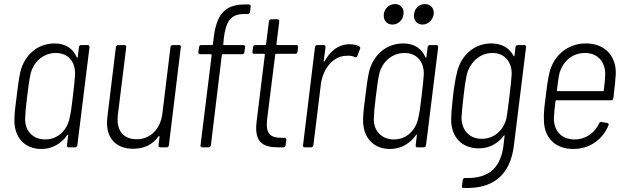

<svg xmlns="http://www.w3.org/2000/svg" viewBox="-20 -726 3087 946"><path d="M369 -494 363 -445C363 -441 360 -440 358 -444C340 -487 302 -512 249 -512C164 -512 100 -454 80 -371C73 -338 67 -296 62 -251C56 -207 51 -166 51 -135C50 -50 100 8 184 8C237 8 282 -18 312 -61C314 -65 316 -64 316 -60L310 -10C309 -4 312 0 318 0H350C356 0 360 -4 361 -10L421 -494C421 -500 418 -504 412 -504H380C374 -504 370 -500 369 -494ZM323 -145C311 -85 266 -39 203 -39C141 -39 101 -83 104 -144C105 -173 107 -196 114 -252C121 -308 124 -332 130 -359C143 -420 193 -465 255 -465C317 -465 352 -420 350 -359C348 -331 346 -307 339 -251C333 -196 329 -172 323 -145Z M820 -494 780 -166C770 -89 721 -40 653 -40C587 -40 551 -84 561 -162L602 -494C602 -500 599 -504 593 -504H562C556 -504 552 -500 551 -494L509 -149C496 -46 552 7 636 7C689 7 732 -13 761 -54C763 -57 766 -57 766 -53L761 -10C760 -4 763 0 769 0H801C807 0 811 -4 812 -10L871 -494C872 -500 869 -504 863 -504H831C825 -504 821 -500 820 -494Z M1183 -657H1201C1207 -657 1211 -661 1212 -667L1215 -694C1216 -700 1212 -704 1207 -704H1187C1084 -704 1047 -651 1033 -541L1029 -508C1029 -506 1027 -504 1025 -504H971C966 -504 961 -500 961 -494L957 -469C957 -463 960 -459 966 -459H1019C1021 -459 1023 -457 1023 -455L968 -10C967 -4 971 0 977 0H1008C1013 0 1018 -4 1019 -10L1073 -455C1073 -457 1076 -459 1078 -459H1174C1179 -459 1184 -463 1184 -469L1188 -494C1188 -500 1185 -504 1179 -504H1083C1081 -504 1079 -506 1080 -508L1083 -539C1093 -617 1114 -657 1183 -657Z M1446 -471 1449 -494C1449 -500 1446 -504 1440 -504H1345C1343 -504 1342 -506 1342 -508L1356 -621C1356 -627 1353 -631 1347 -631H1316C1310 -631 1306 -627 1305 -621L1291 -508C1291 -506 1289 -504 1287 -504H1238C1232 -504 1227 -500 1227 -494L1224 -471C1223 -465 1226 -461 1232 -461H1282C1284 -461 1285 -459 1285 -457L1244 -124C1232 -22 1279 0 1352 0H1376C1382 0 1387 -4 1387 -10L1391 -37C1391 -43 1388 -47 1382 -47H1367C1312 -47 1288 -67 1296 -137L1336 -457C1336 -459 1338 -461 1340 -461H1435C1441 -461 1445 -465 1446 -471Z M1702 -508C1648 -508 1607 -475 1580 -425C1578 -421 1575 -422 1575 -426L1584 -494C1584 -500 1581 -504 1575 -504H1543C1537 -504 1533 -500 1532 -494L1473 -10C1472 -4 1475 0 1481 0H1513C1519 0 1523 -4 1524 -10L1561 -311C1571 -389 1623 -450 1685 -451C1704 -453 1718 -450 1728 -445C1734 -442 1739 -445 1741 -451L1754 -485C1756 -490 1755 -495 1751 -497C1739 -504 1725 -508 1702 -508Z M1914 -605C1942 -605 1965 -627 1968 -656C1972 -685 1954 -706 1926 -706C1898 -706 1875 -685 1871 -656C1868 -627 1885 -605 1914 -605ZM2062 -605C2089 -605 2113 -627 2117 -656C2120 -685 2102 -706 2074 -706C2046 -706 2023 -685 2020 -656C2016 -627 2034 -605 2062 -605ZM2087 -494 2081 -445C2081 -441 2078 -440 2076 -444C2058 -487 2020 -512 1967 -512C1882 -512 1818 -454 1798 -371C1791 -338 1785 -296 1780 -251C1774 -207 1769 -166 1769 -135C1768 -50 1818 8 1902 8C1955 8 2000 -18 2030 -61C2032 -65 2034 -64 2034 -60L2028 -10C2027 -4 2030 0 2036 0H2068C2074 0 2078 -4 2079 -10L2139 -494C2139 -500 2136 -504 2130 -504H2098C2092 -504 2088 -500 2087 -494ZM2041 -145C2029 -85 1984 -39 1921 -39C1859 -39 1819 -83 1822 -144C1823 -173 1825 -196 1832 -252C1839 -308 1842 -332 1848 -359C1861 -420 1911 -465 1973 -465C2035 -465 2070 -420 2068 -359C2066 -331 2064 -307 2057 -251C2051 -196 2047 -172 2041 -145Z M2520 -494 2515 -452C2514 -448 2511 -447 2510 -451C2490 -490 2452 -512 2400 -512C2317 -512 2252 -454 2232 -371C2224 -339 2217 -296 2212 -252C2207 -208 2203 -167 2203 -136C2203 -50 2256 5 2339 5C2391 5 2432 -18 2462 -57C2464 -61 2467 -60 2466 -56L2461 -11C2447 98 2393 155 2271 151C2265 151 2261 155 2260 161L2256 190C2255 197 2257 200 2264 200C2412 206 2494 135 2512 -9L2572 -494C2572 -500 2569 -504 2563 -504H2531C2525 -504 2521 -500 2520 -494ZM2476 -147C2464 -88 2417 -42 2354 -42C2292 -42 2254 -86 2254 -147C2256 -172 2258 -205 2264 -253C2269 -300 2274 -331 2280 -359C2296 -419 2344 -465 2406 -465C2468 -465 2503 -419 2501 -359C2499 -331 2497 -308 2490 -252C2484 -196 2480 -174 2476 -147Z M2811 -39C2746 -39 2708 -82 2709 -145C2710 -167 2713 -196 2717 -228C2717 -231 2720 -232 2721 -232H2991C2997 -232 3001 -236 3002 -242C3008 -290 3012 -327 3014 -360C3017 -449 2962 -512 2866 -512C2777 -512 2707 -452 2687 -367C2679 -334 2674 -297 2669 -252C2663 -207 2658 -168 2660 -132C2661 -49 2714 8 2805 8C2885 8 2949 -38 2978 -108C2981 -114 2978 -119 2973 -120L2944 -125C2938 -126 2934 -124 2932 -118C2910 -71 2866 -39 2811 -39ZM2862 -465C2925 -465 2963 -421 2962 -359C2961 -337 2959 -309 2955 -281C2955 -278 2953 -277 2951 -277H2727C2725 -277 2723 -278 2724 -281C2727 -310 2731 -337 2735 -359C2750 -421 2798 -465 2862 -465Z"/></svg>

Font: Barlow Semi Condensed Light
Style: Italic
Weight: 300
Width: 4
Italic angle: -7°
Designer: Jeremy Tribby
Foundry: Tribby Type
Version: Version 1.422;hotconv 1.0.109;makeotfexe 2.5.65596